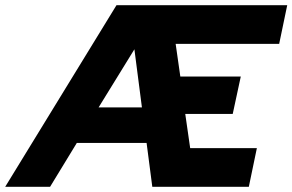

<svg xmlns="http://www.w3.org/2000/svg" viewBox="-83 -720 1127 740"><path d="M-63 0 366 -700H1024L993 -551H594L612 -425H845L814 -281H631L650 -149H907L876 0H504L482 -169H213L110 0ZM297 -306H464L435 -530Z"/></svg>

Font: Red Hat Display Black
Style: Italic
Weight: 900
Italic angle: -12°
Designer: Pentagram, MCKL
Foundry: Pentagram, MCKL
Version: Version 1.023; ttfautohint (v1.8.3)